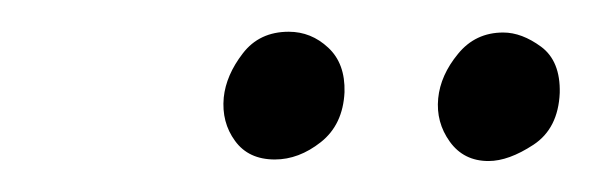

<svg xmlns="http://www.w3.org/2000/svg" viewBox="-20 -704 382 124"><path d="M157.5 -601Q140.5 -601 131.8 -613Q123 -625 124.5 -641Q126 -655.5 136.8 -669.5Q147.5 -683.5 166.5 -683.5Q181 -683.5 192 -673.2Q203 -663 202.5 -644.5Q201.5 -623.5 187.2 -612.2Q173 -601 157.5 -601ZM295.5 -600Q279.5 -600 270.5 -612.5Q261.5 -625 263 -640.5Q264.5 -655.5 275.8 -669.2Q287 -683 305 -683Q317 -683 329.5 -673.8Q342 -664.5 341.5 -644Q340.5 -621 324.5 -610.5Q308.5 -600 295.5 -600Z"/></svg>

Font: Karla Light
Style: Italic
Weight: 300
Italic angle: -8°
Designer: Jonathan Pinhorn
Version: Version 2.004;gftools[0.9.33]